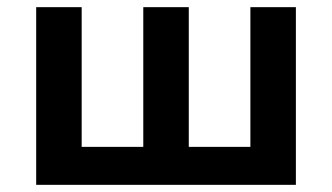

<svg xmlns="http://www.w3.org/2000/svg" viewBox="-20 -516 926 536"><path d="M81 0V-496H208V-106H380V-496H507V-106H679V-496H806V0Z"/></svg>

Font: Nunito Sans 9pt
Style: Bold
Weight: 700
Version: Version 3.101;gftools[0.9.27]